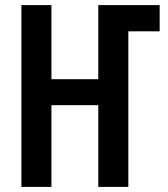

<svg xmlns="http://www.w3.org/2000/svg" viewBox="-20 -734 661 754"><path d="M64 0V-714H182V-423H366V-714H607V-611H484V0H366V-321H182V0Z"/></svg>

Font: Noto Sans Display ExtraCondensed SemiBold
Style: Regular
Weight: 600
Width: 2
Designer: Monotype Design Team
Foundry: Monotype Imaging Inc.
Version: Version 2.003